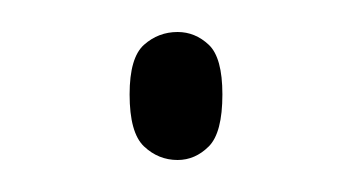

<svg xmlns="http://www.w3.org/2000/svg" viewBox="-20 -417 220 120"><path d="M91 -317Q79 -317 70 -325.5Q61 -334 61 -358Q61 -381 70 -389Q79 -397 91 -397Q102 -397 110.5 -389Q119 -381 119 -358Q119 -334 110.5 -325.5Q102 -317 91 -317Z"/></svg>

Font: Noto Serif Ethiopic SemiCondensed Thin
Style: Regular
Weight: 100
Width: 4
Designer: Monotype Design Team
Foundry: Monotype Imaging Inc.
Version: Version 2.102; ttfautohint (v1.8.4.7-5d5b)